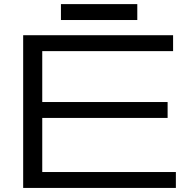

<svg xmlns="http://www.w3.org/2000/svg" viewBox="-20 -923 915 943"><path d="M93.8 0V-750H830.1V-671.9H187.5V-421.9H803.2V-343.8H187.5V-78.1H843.8V0ZM279.3 -824.7V-902.8H654.3V-824.7Z"/></svg>

Font: Michroma
Style: Regular
Weight: 400
Designer: Vernon Adams
Foundry: Vernon Adams
Version: Version 1.100; ttfautohint (v1.8.4.7-5d5b);gftools[0.9.29]